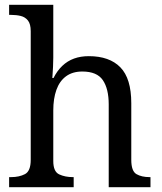

<svg xmlns="http://www.w3.org/2000/svg" viewBox="-20 -780 675 800"><path d="M18 0V-42H26Q60 -42 84 -54.5Q108 -67 108 -114V-650Q108 -680 96.5 -694.5Q85 -709 66.5 -713.5Q48 -718 26 -718H18V-760H202V-540Q202 -522 201 -502.5Q200 -483 199 -469Q198 -455 198 -455H203Q218 -485 239.5 -505.5Q261 -526 288.5 -536Q316 -546 350 -546Q436 -546 481.5 -499.5Q527 -453 527 -350V-114Q527 -67 548.5 -54.5Q570 -42 604 -42H607V0H433V-345Q433 -410 408.5 -446Q384 -482 323 -482Q282 -482 255 -462Q228 -442 215 -405.5Q202 -369 202 -320V-109Q202 -65 226.5 -53.5Q251 -42 284 -42H287V0Z"/></svg>

Font: Noto Serif Vithkuqi
Style: Regular
Weight: 400
Version: Version 1.005